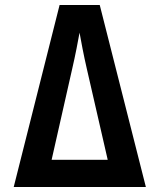

<svg xmlns="http://www.w3.org/2000/svg" viewBox="-20 -750 640 770"><path d="M35 0 219 -730H380L565 0ZM270 -476 187 -109H412L328 -475Q319 -514 311 -555Q303 -596 299 -619Q295 -596 287 -555.5Q279 -515 270 -476Z"/></svg>

Font: Pitagon Sans Mono
Style: Bold
Weight: 700
Monospace: yes
Designer: Travis Tran
Foundry: Pitagon
Version: Version 1.001; ttfautohint (v1.8.4.7-5d5b);gftools[0.9.26]